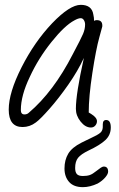

<svg xmlns="http://www.w3.org/2000/svg" viewBox="-20 -524 489 792"><path d="M293 -75Q293 -137 326 -285Q301 -231 261.5 -174.5Q222 -118 184 -75Q146 -32 128 -19Q103 0 73 0Q16 0 16 -72Q16 -142 69 -246.5Q122 -351 195 -428Q268 -504 313 -504Q359 -504 365 -464Q368 -452 368 -438Q373 -441 379 -441Q402 -441 402 -419V-415L390 -371Q376 -321 361 -223Q346 -125 346 -60L356 -54Q380 -39 380 -24Q380 -14 373 -6Q366 2 355 2Q332 2 312.5 -22.5Q293 -47 293 -75ZM99 -59Q201 -146 280 -300Q314 -364 322.5 -384Q331 -404 331 -423Q331 -433 326 -441Q321 -449 313 -449Q303 -449 287 -440Q247 -419 192.5 -351Q138 -283 103 -207Q66 -130 66 -70Q66 -52 81 -52Q92 -52 99 -59ZM345 97Q314 112 302 127Q290 142 290 169Q290 186 297 194Q304 202 322 202Q339 202 350.5 198Q362 194 378 181Q388 173 395.5 168Q403 163 408 163Q426 163 426 184Q426 194 414 208Q402 222 383 233Q351 248 322 248Q284 248 265 226.5Q246 205 246 171Q246 136 261.5 110Q277 84 317 64Q329 58 337.5 54Q346 50 352 47Q383 33 394 23.5Q405 14 404 -5V-11Q404 -29 418 -29Q437 -29 437 2Q437 33 414.5 54Q392 75 345 97Z"/></svg>

Font: Bad Script
Style: Regular
Weight: 400
Italic angle: -10°
Designer: Roman Shchyukin (Gaslight Type Foundry), Cyreal (Charset Expansion)
Foundry: Gaslight
Version: Version 2.000